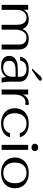

<svg xmlns="http://www.w3.org/2000/svg" viewBox="1356 -2136 790 3542"><g transform="rotate(90 1751.0 -365.0)"><path d="M70 -490H160V-407Q182 -451 227.5 -475.5Q273 -500 332 -500Q403 -500 449.5 -470Q496 -440 515 -383Q538 -442 584.5 -471Q631 -500 696 -500Q792 -500 843 -452.5Q894 -405 894 -317V0H802V-326Q802 -387 767.5 -423Q733 -459 675 -459Q607 -459 567 -402.5Q527 -346 527 -247V0H437V-283Q437 -368 402.5 -413.5Q368 -459 304 -459Q239 -459 200.5 -410.5Q162 -362 162 -279V0H70Z M1011 -140Q1011 -217 1072 -257.5Q1133 -298 1250 -298H1396V-334Q1396 -395 1359 -427Q1322 -459 1252 -459Q1186 -459 1146 -428.5Q1106 -398 1099 -342H1027Q1037 -418 1097 -459Q1157 -500 1257 -500Q1369 -500 1428 -454.5Q1487 -409 1487 -323V-161Q1487 -75 1502 0H1416Q1405 -45 1402 -86Q1342 10 1209 10Q1112 10 1061.5 -29Q1011 -68 1011 -140ZM1396 -188V-257H1275Q1187 -257 1144.5 -228.5Q1102 -200 1102 -141Q1102 -86 1135 -57.5Q1168 -29 1232 -29Q1278 -29 1315.5 -50.5Q1353 -72 1374.5 -108Q1396 -144 1396 -188ZM1384 -714Q1407 -740 1437 -740Q1452 -740 1460.5 -732.5Q1469 -725 1469 -714Q1469 -693 1431 -667L1278 -560H1243Z M1632 -490H1724V-385Q1743 -440 1784.5 -470Q1826 -500 1885 -500Q1908 -500 1919 -496L1910 -432Q1895 -440 1868 -440Q1800 -440 1762 -383Q1724 -326 1724 -239V0H1632Z M1977 -245Q1977 -323 2011 -380.5Q2045 -438 2108 -469Q2171 -500 2256 -500Q2360 -500 2427.5 -456.5Q2495 -413 2511 -336H2436Q2422 -393 2374.5 -426Q2327 -459 2260 -459Q2172 -459 2120.5 -401.5Q2069 -344 2069 -245Q2069 -146 2120.5 -88.5Q2172 -31 2260 -31Q2326 -31 2374 -64Q2422 -97 2436 -154H2511Q2495 -77 2427 -33.5Q2359 10 2257 10Q2172 10 2108.5 -21Q2045 -52 2011 -109.5Q1977 -167 1977 -245Z M2631 -613Q2631 -641 2650 -658Q2669 -675 2699 -675Q2729 -675 2748 -658Q2767 -641 2767 -613Q2767 -585 2748 -568Q2729 -551 2699 -551Q2669 -551 2650 -568Q2631 -585 2631 -613ZM2653 -490H2745V0H2653Z M2886 -245Q2886 -321 2921 -379Q2956 -437 3020 -468.5Q3084 -500 3169 -500Q3254 -500 3318.5 -468.5Q3383 -437 3418 -379Q3453 -321 3453 -245Q3453 -169 3418 -111Q3383 -53 3318.5 -21.5Q3254 10 3169 10Q3084 10 3020 -21.5Q2956 -53 2921 -111Q2886 -169 2886 -245ZM3360 -245Q3360 -345 3309 -402Q3258 -459 3169 -459Q3080 -459 3029.5 -402Q2979 -345 2979 -245Q2979 -145 3029.5 -88Q3080 -31 3169 -31Q3258 -31 3309 -88Q3360 -145 3360 -245Z"/></g></svg>

Font: Fahkwang
Style: Regular
Weight: 400
Version: Version 1.000; ttfautohint (v1.6)